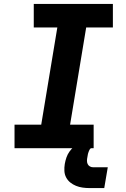

<svg xmlns="http://www.w3.org/2000/svg" viewBox="-20 -755 640 978"><path d="M54 0V-120H190L272 -615H152V-735H555V-615H419L337 -120H457V0ZM436 203Q418 203 400.5 200.5Q383 198 367 191.5Q351 185 338 174.5Q325 164 317 149Q309 134 308 116Q307 98 310 80Q313 63 318.5 47Q324 31 334 17Q344 3 357.5 -9Q371 -21 386.5 -28Q402 -35 418.5 -37.5Q435 -40 452 -40L445 0Q441 0 438 4.5Q435 9 433.5 13Q432 17 430.5 21Q429 25 428 29Q427 33 426.5 37.5Q426 42 425 46Q423 55 423 64Q423 73 426.5 80.5Q430 88 437.5 92.5Q445 97 454 97H529L511 203Z"/></svg>

Font: Iosevka Curly Heavy Extended
Style: Italic
Weight: 900
Width: 7
Italic angle: -9°
Monospace: yes
Designer: Belleve Invis
Foundry: Belleve Invis
Version: Version 11.1.0; ttfautohint (v1.8.3)